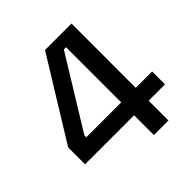

<svg xmlns="http://www.w3.org/2000/svg" viewBox="-187 -840 980 980"><g transform="rotate(-45 303.0 -350.0)"><path d="M371 0V-143H17V-265L285 -700H476V-236H594V-143H476V0ZM371 -236V-634H355L119 -250V-236Z"/></g></svg>

Font: Space Grotesk Frontify Medium
Style: Regular
Weight: 500
Designer: Florian Karsten
Version: Version 2.000